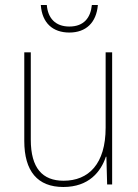

<svg xmlns="http://www.w3.org/2000/svg" viewBox="-20 -737 553 767"><path d="M371 -717H347C342 -666 315 -631 257 -631C201 -631 171 -665 167 -717H143C148 -645 191 -607 257 -607C324 -607 365 -647 371 -717ZM428 -528H402V-227C402 -82 334 -15 234 -15C150 -15 103 -65 103 -179V-528H77V-174C77 -53 130 10 233 10C335 10 383 -51 403 -111H405L408 0H428Z"/></svg>

Font: Noto Sans Malayalam SemiCondensed Thin
Style: Regular
Weight: 100
Width: 4
Designer: Jelle Bosma - Monotype Design Team
Foundry: Monotype Imaging Inc.
Version: Version 2.104